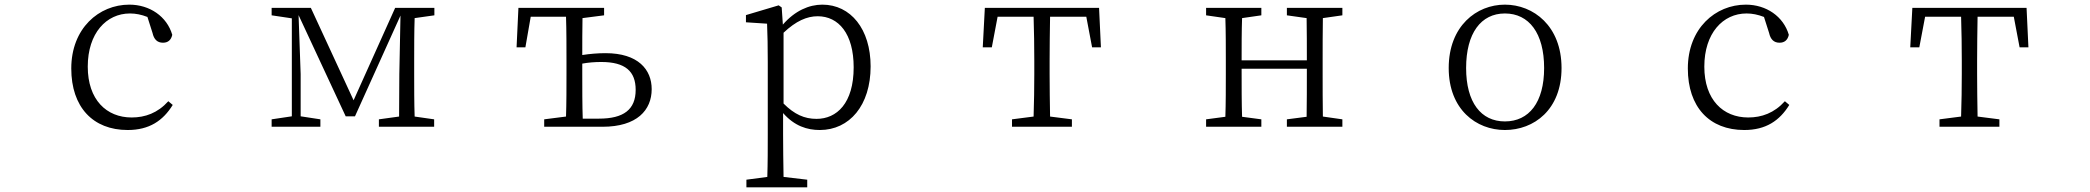

<svg xmlns="http://www.w3.org/2000/svg" viewBox="-20 -546 9003 827"><path d="M530 14C623 14 682 -26 724 -94L705 -110C659 -59 605 -40 547 -40C439 -40 358 -116 358 -259C358 -403 438 -488 540 -488C565 -488 589 -483 615 -473L637 -404C643 -377 657 -362 682 -362C703 -362 717 -373 722 -396C699 -475 625 -526 537 -526C406 -526 287 -424 287 -251C287 -85 380 14 530 14Z M1150 0H1360V-32L1275 -45V-227L1266 -481L1469 -45H1509L1705 -479L1700 -227L1699 -44L1612 -32V0H1850V-32L1766 -44C1764 -98 1764 -175 1764 -227V-284C1764 -336 1764 -413 1766 -468L1851 -480V-512H1682L1503 -114L1319 -512H1150V-480L1237 -467V-45L1150 -32Z M2488 -227V-272C2515 -277 2543 -279 2570 -279C2673 -279 2718 -239 2718 -159C2718 -74 2666 -35 2560 -35H2490C2488 -90 2488 -172 2488 -227ZM2205 -342H2243L2266 -474H2418C2420 -419 2420 -338 2420 -284V-227C2420 -175 2420 -98 2418 -44L2324 -32V0H2575C2724 0 2787 -72 2787 -162C2787 -246 2729 -317 2588 -317C2555 -317 2520 -314 2488 -309C2488 -358 2488 -421 2489 -468L2582 -480V-512H2213Z M3502 -476C3592 -476 3657 -401 3657 -256C3657 -101 3584 -34 3497 -34C3445 -34 3402 -53 3355 -100V-405C3409 -456 3456 -476 3502 -476ZM3511 14C3639 14 3730 -92 3730 -260C3730 -421 3644 -526 3522 -526C3465 -526 3404 -500 3352 -440L3347 -514L3334 -523L3193 -481V-450L3284 -444C3286 -395 3287 -345 3287 -278V32C3287 88 3287 157 3285 216L3195 228V261H3457V228L3355 216C3354 156 3353 87 3353 31V-59C3402 -3 3457 14 3511 14Z M4213 -342H4252L4277 -474H4432C4434 -419 4435 -338 4435 -284V-227C4435 -175 4434 -99 4432 -44L4339 -32V0H4597V-32L4503 -44C4502 -99 4501 -175 4501 -227V-284C4501 -338 4502 -419 4503 -474H4659L4684 -342H4722L4714 -512H4222Z M5523 -480 5608 -468C5609 -415 5609 -341 5609 -286H5328C5328 -341 5328 -415 5330 -468L5413 -480V-512H5175V-480L5258 -468C5260 -413 5260 -336 5260 -284V-227C5260 -175 5260 -98 5258 -43L5175 -32V0H5413V-32L5330 -43C5328 -98 5328 -176 5328 -250H5609C5609 -177 5609 -98 5608 -43L5523 -32V0H5762V-32L5678 -44C5677 -98 5677 -175 5677 -227V-284C5677 -336 5677 -413 5678 -468L5762 -480V-512H5523Z M6462 14C6587 14 6706 -73 6706 -253C6706 -434 6585 -526 6462 -526C6340 -526 6220 -434 6220 -253C6220 -74 6339 14 6462 14ZM6462 -23C6359 -23 6295 -105 6295 -253C6295 -403 6359 -488 6462 -488C6566 -488 6631 -403 6631 -253C6631 -105 6566 -23 6462 -23Z M7493 14C7586 14 7645 -26 7687 -94L7668 -110C7622 -59 7568 -40 7510 -40C7402 -40 7321 -116 7321 -259C7321 -403 7401 -488 7503 -488C7528 -488 7552 -483 7578 -473L7600 -404C7606 -377 7620 -362 7645 -362C7666 -362 7680 -373 7685 -396C7662 -475 7588 -526 7500 -526C7369 -526 7250 -424 7250 -251C7250 -85 7343 14 7493 14Z M8208 -342H8247L8272 -474H8427C8429 -419 8430 -338 8430 -284V-227C8430 -175 8429 -99 8427 -44L8334 -32V0H8592V-32L8498 -44C8497 -99 8496 -175 8496 -227V-284C8496 -338 8497 -419 8498 -474H8654L8679 -342H8717L8709 -512H8217Z"/></svg>

Font: Kiri Minchoo Light
Style: Regular
Weight: 300
Designer: Ryoko NISHIZUKA 西塚涼子 (kana & ideographs); Frank Grießhammer (Latin, Greek & Cyrillic);
akenotsuki.com/eyeben/fonts/ (U+
Foundry: Adobe
akenotsuki.com/eyeben/fonts/
Version: Version 4.002;hotconv 1.0.119;makeotfexe 2.5.65604